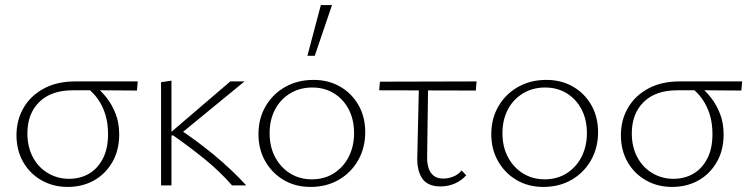

<svg xmlns="http://www.w3.org/2000/svg" viewBox="-20 -731 2952 757"><path d="M247 6Q189 6 143 -20.5Q97 -47 71 -93Q45 -139 45 -198Q45 -258 73 -306Q101 -354 153 -382Q205 -410 276 -410H523L520 -374Q455 -375 388.5 -375Q322 -375 267 -375Q182 -375 135 -329Q88 -283 88 -205Q88 -153 109 -112.5Q130 -72 168 -49Q206 -26 252 -26Q296 -26 330.5 -46Q365 -66 385.5 -105.5Q406 -145 406 -202Q406 -245 395.5 -279Q385 -313 366.5 -339.5Q348 -366 324 -384L355 -391Q379 -373 400.5 -345.5Q422 -318 436 -282Q450 -246 450 -201Q450 -138 422.5 -91Q395 -44 349.5 -19Q304 6 247 6Z M895 0Q846 -56 786 -104.5Q726 -153 663 -197H651V-207L888 -410H944L682 -195V-225Q755 -177 824 -120Q893 -63 951 0ZM615 0V-407L656 -413V0Z M1204 6Q1145 6 1099 -21Q1053 -48 1026 -95Q999 -142 999 -202Q999 -264 1027.5 -312.5Q1056 -361 1105 -388.5Q1154 -416 1216 -416Q1275 -416 1321 -389.5Q1367 -363 1393.5 -316.5Q1420 -270 1420 -210Q1420 -148 1392 -99Q1364 -50 1315.5 -22Q1267 6 1204 6ZM1209 -24Q1260 -24 1297.5 -48.5Q1335 -73 1355.5 -114Q1376 -155 1376 -206Q1376 -260 1354.5 -300.5Q1333 -341 1296 -363.5Q1259 -386 1211 -386Q1162 -386 1123.5 -362.5Q1085 -339 1064 -298.5Q1043 -258 1043 -206Q1043 -152 1065 -111Q1087 -70 1124.5 -47Q1162 -24 1209 -24ZM1192 -511 1245 -711H1289L1221 -511Z M1475 -375 1478 -409 1859 -410 1856 -374ZM1625 -102 1632 -407H1668L1664 -108Q1664 -86 1670 -67.5Q1676 -49 1690 -38Q1704 -27 1728 -27Q1747 -27 1766.5 -34.5Q1786 -42 1800 -59L1818 -40Q1801 -20 1774.5 -8Q1748 4 1716 4Q1690 4 1672 -4.5Q1654 -13 1644 -28.5Q1634 -44 1629.5 -63Q1625 -82 1625 -102Z M2122 6Q2063 6 2017 -21Q1971 -48 1944 -95Q1917 -142 1917 -202Q1917 -264 1945.5 -312.5Q1974 -361 2023 -388.5Q2072 -416 2134 -416Q2193 -416 2239 -389.5Q2285 -363 2311.5 -316.5Q2338 -270 2338 -210Q2338 -148 2310 -99Q2282 -50 2233.5 -22Q2185 6 2122 6ZM2127 -24Q2178 -24 2215.5 -48.5Q2253 -73 2273.5 -114Q2294 -155 2294 -206Q2294 -260 2272.5 -300.5Q2251 -341 2214 -363.5Q2177 -386 2129 -386Q2080 -386 2041.5 -362.5Q2003 -339 1982 -298.5Q1961 -258 1961 -206Q1961 -152 1983 -111Q2005 -70 2042.5 -47Q2080 -24 2127 -24Z M2630 6Q2572 6 2526 -20.5Q2480 -47 2454 -93Q2428 -139 2428 -198Q2428 -258 2456 -306Q2484 -354 2536 -382Q2588 -410 2659 -410H2906L2903 -374Q2838 -375 2771.5 -375Q2705 -375 2650 -375Q2565 -375 2518 -329Q2471 -283 2471 -205Q2471 -153 2492 -112.5Q2513 -72 2551 -49Q2589 -26 2635 -26Q2679 -26 2713.5 -46Q2748 -66 2768.5 -105.5Q2789 -145 2789 -202Q2789 -245 2778.5 -279Q2768 -313 2749.5 -339.5Q2731 -366 2707 -384L2738 -391Q2762 -373 2783.5 -345.5Q2805 -318 2819 -282Q2833 -246 2833 -201Q2833 -138 2805.5 -91Q2778 -44 2732.5 -19Q2687 6 2630 6Z"/></svg>

Font: Ysabeau ExtraLight
Style: Regular
Weight: 250
Designer: Christian Thalmann (Catharsis Fonts)
Version: Version 2.002